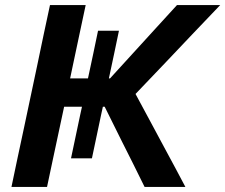

<svg xmlns="http://www.w3.org/2000/svg" viewBox="-20 -733 884 753"><path d="M25 0Q37 -58 48.5 -112Q60 -166 74.5 -233.5L125 -472Q139.5 -541.5 151.2 -597.2Q163 -653 176 -713H316Q303.5 -653.5 291.5 -598Q279.5 -542 265 -473L255 -425.5H325L329 -444Q337 -481 346 -523.8Q355 -566.5 364.5 -612.5H446.5Q437 -566.5 428 -524Q418.5 -481 411 -444L407 -425.5H411.5L516 -540Q552 -579 588.5 -619.5Q625 -659.5 674 -713H843.5Q787.5 -654.5 734.2 -598.5Q681 -542.5 628 -486.5L511.5 -364.5L578 -241Q598 -203 622 -159Q645.5 -115 668 -73.5Q690 -31.5 707 0H547Q522.5 -49 501.5 -92Q480 -134.5 459 -176.5L390.5 -314.5H383.5L376.5 -282.5Q368.5 -245 359.5 -202Q350 -158.5 340.5 -112H258.5Q268.5 -158 277.5 -202Q286.5 -245.5 294.5 -282.5L301.5 -314.5H231.5L214 -232.5Q199.5 -165.5 188.2 -111.8Q177 -58 164.5 0Z"/></svg>

Font: Heraclito SemiBold
Style: Italic
Weight: 600
Italic angle: -12°
Designer: Kostas Bartsokas (font) & Cristiano Sobral (main changes)
Foundry: Kostas Bartsokas (font) & Cristiano Sobral (main changes)
Version: Version 1.00;July 8, 2020;FontCreator 13.0.0.2655 64-bit